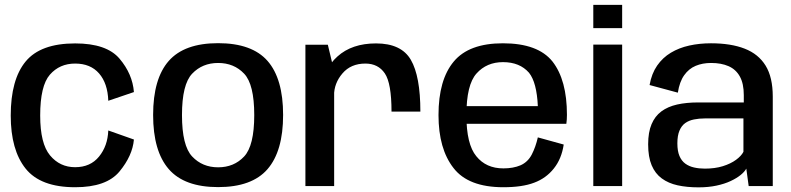

<svg xmlns="http://www.w3.org/2000/svg" viewBox="-20 -780 3316 805"><path d="M295 5Q426.5 5 481 -61Q535.5 -127 541.5 -195L434 -233Q431.5 -168 395.2 -123.5Q359 -79 295 -79Q231 -79 189.8 -128.5Q148.5 -178 148.5 -295.5Q148.5 -420.5 189.2 -467Q230 -513.5 295 -513.5Q359.5 -513.5 395.5 -472Q431.5 -430.5 434 -357.5L541.5 -394Q535.5 -470 481.2 -534Q427 -598 295 -598Q150 -598 87.5 -522.2Q25 -446.5 25 -295.5Q25 -151 87.5 -73Q150 5 295 5Z M894.5 4.5Q1036.5 4.5 1101.8 -71Q1167 -146.5 1167 -298Q1167 -450 1101.8 -524.5Q1036.5 -599 894.5 -599Q753 -599 687.5 -524.5Q622 -450 622 -298Q622 -146.5 687.5 -71Q753 4.5 894.5 4.5ZM894.5 -78.5Q828.5 -78.5 785.8 -123.8Q743 -169 743 -297.5Q743 -426.5 785.8 -471.2Q828.5 -516 894.5 -516Q961 -516 1003.5 -471.2Q1046 -426.5 1046 -297.5Q1046 -169 1003.5 -123.8Q961 -78.5 894.5 -78.5Z M1621.5 -312H1742.5Q1742.5 -460.5 1702.5 -529.2Q1662.5 -598 1556.5 -598Q1455.5 -598 1394.8 -543.2Q1334 -488.5 1334 -410L1380.5 -379Q1380.5 -431 1415.8 -472.2Q1451 -513.5 1512 -513.5Q1565.5 -513.5 1593.5 -472.2Q1621.5 -431 1621.5 -312ZM1260.5 0H1381V-481.5L1354.5 -592.5H1260.5Z M2090.5 5V-74Q2018 -74 1977 -125Q1935.5 -175 1935.5 -297Q1935.5 -425 1978 -472Q2020.5 -519.5 2089 -519.5Q2159 -519.5 2198 -475Q2230.5 -434.5 2235 -335H1923V-261H2354.5Q2357 -278 2357 -298.5Q2357 -444.5 2296.5 -522Q2235.5 -598.5 2088.5 -598.5Q1946 -598.5 1882.5 -522Q1818.5 -445.5 1818.5 -297.5Q1818.5 -156 1881.5 -75.5Q1943.5 5 2090.5 5ZM2090.5 -74V5Q2170 5 2219.5 -14Q2269.5 -32.5 2302 -73.5Q2334.5 -114 2343.5 -174L2235 -204Q2226 -164 2209.5 -132Q2193 -100.5 2162.5 -87Q2132 -74 2090.5 -74Z M2467.5 0H2588.5V-593H2467.5ZM2467.5 -759.5V-662H2588.5V-759.5Z M2908.5 5.5Q2950.5 5.5 2984.2 -1.8Q3018 -9 3043.5 -21Q3069 -33 3085.5 -46.5Q3102 -60 3109 -73L3119 0H3220V-375Q3220 -456 3190 -504.8Q3160 -553.5 3102.2 -576Q3044.5 -598.5 2961 -598.5Q2912.5 -598.5 2869.8 -589Q2827 -579.5 2792.8 -559Q2758.5 -538.5 2735.2 -505Q2712 -471.5 2703.5 -423.5L2822 -391.5Q2829 -437 2848.5 -464.5Q2868 -492 2896.8 -504Q2925.5 -516 2961.5 -516Q3004 -516 3034.8 -502.5Q3065.5 -489 3082 -459.2Q3098.5 -429.5 3098.5 -381V-350.5H2907Q2858 -350.5 2819 -341.8Q2780 -333 2753 -313Q2726 -293 2711.8 -259.2Q2697.5 -225.5 2697.5 -175Q2697.5 -122 2712.2 -87Q2727 -52 2754.8 -31.8Q2782.5 -11.5 2821.2 -3Q2860 5.5 2908.5 5.5ZM2935 -73Q2911 -73 2890 -77.8Q2869 -82.5 2853.2 -94Q2837.5 -105.5 2828.8 -126Q2820 -146.5 2820 -179Q2820 -211.5 2828.8 -232.2Q2837.5 -253 2853 -264Q2868.5 -275 2889.8 -279.2Q2911 -283.5 2935.5 -283.5H3097V-143.5Q3088 -126 3065.8 -109.8Q3043.5 -93.5 3010.5 -83.2Q2977.5 -73 2935 -73Z"/></svg>

Font: Anybody Thin Medium
Style: Regular
Weight: 500
Version: Version 1.113;gftools[0.9.25]